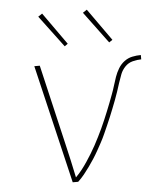

<svg xmlns="http://www.w3.org/2000/svg" viewBox="-53 -792 706 839"><g transform="rotate(-5 300.0 -373.0)"><path d="M256 0H232L109 -520H133L214 -173Q223 -135 231.5 -97Q240 -59 248 -20Q263 -35 275.5 -51Q288 -67 299 -83.5Q310 -100 320.5 -117Q331 -134 340.5 -151.5Q350 -169 359 -187Q368 -205 376.5 -223Q385 -241 392.5 -259Q400 -277 407.5 -295Q415 -313 422 -331.5Q429 -350 436 -368.5Q443 -387 448.5 -405.5Q454 -424 460.5 -442.5Q467 -461 477.5 -478.5Q488 -496 504 -508Q520 -520 539 -524Q558 -528 577 -528V-509Q559 -509 539.5 -504Q520 -499 506 -484.5Q492 -470 485 -452Q478 -434 472 -415.5Q466 -397 460 -378.5Q454 -360 447 -342Q440 -324 433 -306Q426 -288 418.5 -270Q411 -252 403 -234Q395 -216 387 -198Q379 -180 369.5 -162.5Q360 -145 350.5 -128Q341 -111 330 -94Q319 -77 307.5 -61Q296 -45 283.5 -29.5Q271 -14 256 0ZM444 -595 341 -734 359 -746 459 -605ZM249 -595 145 -734 163 -746 263 -605Z"/></g></svg>

Font: Iosevka Thin Extended Oblique
Style: Regular
Weight: 100
Width: 7
Italic angle: -9°
Monospace: yes
Designer: Belleve Invis
Foundry: Belleve Invis
Version: Version 32.5.0; ttfautohint (v1.8.4)